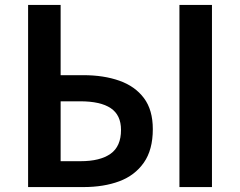

<svg xmlns="http://www.w3.org/2000/svg" viewBox="-20 -759 974 779"><path d="M94 0V-739H226V-454H318Q401 -454 464.5 -431.5Q528 -409 564 -361Q600 -313 600 -235Q600 -151 563.5 -99Q527 -47 464 -23.5Q401 0 318 0ZM226 -105H307Q386 -105 428.5 -135Q471 -165 471 -232Q471 -292 429.5 -320Q388 -348 305 -348H226ZM708 0V-739H840V0Z"/></svg>

Font: Noto Sans SC SemiBold
Style: Regular
Weight: 600
Designer: Ryoko NISHIZUKA 西塚涼子 (kana, bopomofo & ideographs); Paul D. Hunt (Latin, Greek & Cyrillic); Sandoll Communications 산돌커뮤니
Foundry: Adobe
Version: Version 2.004-H2;hotconv 1.0.118;makeotfexe 2.5.65603